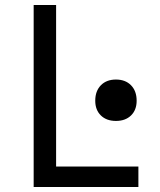

<svg xmlns="http://www.w3.org/2000/svg" viewBox="-20 -750 640 770"><path d="M115 0V-730H205V-82H535V0ZM445 -265Q407 -265 384.5 -287Q362 -309 362 -346Q362 -385 384.5 -408Q407 -431 445 -431Q483 -431 505.5 -408Q528 -385 528 -346Q528 -309 505.5 -287Q483 -265 445 -265Z"/></svg>

Font: Liga JetBrainsMono Nerd Font
Style: Regular
Weight: 400
Designer: Philipp Nurullin, Konstantin Bulenkov
Foundry: JetBrains
Version: Version 2.225; ttfautohint (v1.8.3)